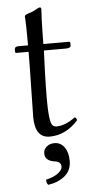

<svg xmlns="http://www.w3.org/2000/svg" viewBox="-56 -608 412 867"><g transform="rotate(-5 150.0 -174.5)"><path d="M170.9 41Q198.7 41 215.8 64.5Q232.9 87.9 232.9 127Q232.9 168.9 203.4 194.1Q173.8 219.2 127 226.1Q119.1 218.3 119.1 202.1Q154.3 194.3 174.1 179.2Q193.8 164.1 193.8 148.9Q193.8 126 163.1 123Q121.1 116.2 121.1 84Q121.1 65.9 135 53.5Q148.9 41 170.9 41ZM46.9 -409.2H90.8Q90.8 -456.1 90.3 -485.6Q89.8 -515.1 88.9 -526.6Q87.9 -538.1 87.9 -540Q87.9 -544.9 92 -547.4Q96.2 -549.8 106.2 -553Q116.2 -556.2 121.1 -558.1Q127 -560.1 135 -564.5Q143.1 -568.8 148.9 -572Q154.8 -575.2 158.2 -575.2Q165 -575.2 165 -565.9Q162.1 -527.8 161.1 -465.8L160.2 -409.2H274.9Q281.7 -409.2 282.2 -402.8V-392.1Q282.2 -379.9 258.8 -379.9H160.2Q152.3 -198.7 154.8 -121.1Q156.7 -72.3 162.8 -52.7Q168.9 -33.2 187 -33.2Q227.1 -33.2 272 -66.9Q279.8 -64.9 282.2 -53.2Q226.1 9.8 152.8 9.8Q85.9 9.8 85.9 -85Q85.9 -110.8 88.4 -219.5Q90.8 -328.1 90.8 -379.9H35.2Q30.3 -379.9 29.8 -386.2V-395Q29.8 -409.2 46.9 -409.2Z"/></g></svg>

Font: Linux Libertine Display
Style: Regular
Weight: 400
Designer: Philipp H. Poll
Foundry: Philipp H. Poll
Version: Version 5.0.9